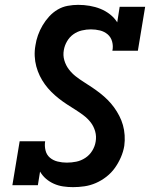

<svg xmlns="http://www.w3.org/2000/svg" viewBox="-20 -763 640 791"><path d="M281 8Q260 8 240 5Q220 2 202 -6Q184 -14 169.5 -26.5Q155 -39 145 -56L136 0H31L61 -181H166Q163 -162 167.5 -143.5Q172 -125 185.5 -113.5Q199 -102 217.5 -97.5Q236 -93 255 -93Q275 -93 294.5 -97Q314 -101 331.5 -112.5Q349 -124 360 -142Q371 -160 374 -179Q378 -201 372 -222Q366 -243 353.5 -259Q341 -275 324.5 -287.5Q308 -300 290.5 -311Q273 -322 256 -333Q239 -344 222.5 -357Q206 -370 191.5 -384.5Q177 -399 165 -415.5Q153 -432 144 -450.5Q135 -469 129.5 -489.5Q124 -510 123 -532Q122 -554 126 -576Q129 -597 136.5 -618Q144 -639 155.5 -658.5Q167 -678 182.5 -695Q198 -712 217.5 -723.5Q237 -735 259 -739Q281 -743 302 -743Q326 -743 349.5 -739Q373 -735 394 -726.5Q415 -718 433 -704Q451 -690 463 -671L473 -735H578L548 -554H443Q447 -573 442 -591.5Q437 -610 423.5 -621.5Q410 -633 392 -637.5Q374 -642 354 -642Q336 -642 317 -637.5Q298 -633 282 -621.5Q266 -610 256 -592.5Q246 -575 243 -557Q239 -535 245 -514.5Q251 -494 263.5 -477.5Q276 -461 292 -448.5Q308 -436 325.5 -425Q343 -414 360 -402.5Q377 -391 393 -378.5Q409 -366 423.5 -351.5Q438 -337 450 -320.5Q462 -304 471.5 -285.5Q481 -267 486.5 -247.5Q492 -228 493.5 -206Q495 -184 492 -162Q488 -138 478 -115Q468 -92 453.5 -71.5Q439 -51 418.5 -35Q398 -19 375 -9Q352 1 328 4.5Q304 8 281 8Z"/></svg>

Font: Iosevka Curly Slab ExObl
Style: Bold
Weight: 700
Width: 7
Italic angle: -9°
Monospace: yes
Designer: Belleve Invis
Foundry: Belleve Invis
Version: Version 11.0.0; ttfautohint (v1.8.3)